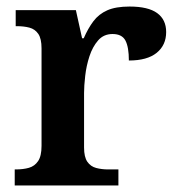

<svg xmlns="http://www.w3.org/2000/svg" viewBox="-20 -567 543 587"><path d="M25 0V-49H28Q51 -49 68.5 -54Q86 -59 96.5 -74.5Q107 -90 107 -121V-419Q107 -449 97 -463.5Q87 -478 70 -482.5Q53 -487 31 -487H28V-536H212L231 -450H236Q249 -480 265.5 -502Q282 -524 308 -535.5Q334 -547 376 -547Q433 -547 460.5 -527Q488 -507 488 -469Q488 -429 459 -405.5Q430 -382 374 -382Q374 -423 363.5 -443Q353 -463 324 -463Q297 -463 280 -443.5Q263 -424 253.5 -395Q244 -366 240.5 -335Q237 -304 237 -283V-116Q237 -87 247 -72.5Q257 -58 274 -53.5Q291 -49 311 -49H342V0Z"/></svg>

Font: Noto Serif Gujarati SemiBold
Style: Regular
Weight: 600
Version: Version 2.102